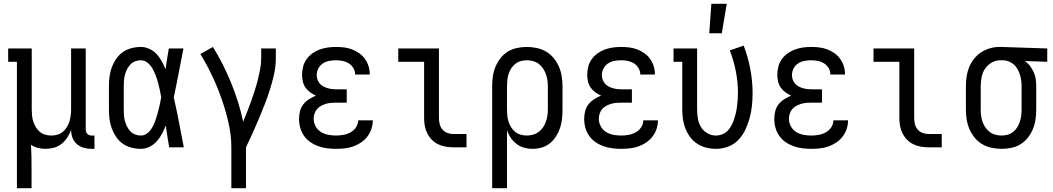

<svg xmlns="http://www.w3.org/2000/svg" viewBox="-20 -775 5540 1010"><path d="M69 215V-450H23V-520H147V-200Q147 -184 148.5 -167.5Q150 -151 155 -135.5Q160 -120 168.5 -106Q177 -92 189.5 -81.5Q202 -71 218 -66.5Q234 -62 250 -62Q266 -62 282 -66.5Q298 -71 310.5 -81.5Q323 -92 331.5 -106Q340 -120 345 -135.5Q350 -151 352 -167.5Q354 -184 354 -200V-520H431V-93Q431 -87 433 -81Q435 -75 439.5 -70.5Q444 -66 450 -64Q456 -62 462 -62H477V8H462Q442 8 421.5 2.5Q401 -3 385 -16.5Q369 -30 361.5 -50Q354 -70 354 -91Q346 -70 333.5 -51Q321 -32 303.5 -18Q286 -4 264 2Q242 8 219 8Q199 8 179.5 3Q160 -2 143 -13Q145 17 145.5 47Q146 77 146 107V215Z M721 8Q696 8 671 1.5Q646 -5 625.5 -19.5Q605 -34 590.5 -55.5Q576 -77 567.5 -100.5Q559 -124 556 -149.5Q553 -175 553 -200V-320Q553 -345 556 -370.5Q559 -396 567.5 -419.5Q576 -443 590.5 -464.5Q605 -486 625.5 -500.5Q646 -515 671 -521.5Q696 -528 721 -528Q744 -528 766 -518Q788 -508 804 -490.5Q820 -473 831 -452.5Q842 -432 851 -411Q855 -438 859 -465.5Q863 -493 868 -520H945Q932 -456 920 -391.5Q908 -327 894 -263Q909 -198 921.5 -132Q934 -66 947 0H870Q865 -29 860.5 -57.5Q856 -86 852 -115Q843 -92 832 -71Q821 -50 805 -32Q789 -14 767 -3Q745 8 721 8ZM721 -62Q736 -62 749.5 -70.5Q763 -79 772 -91Q781 -103 787.5 -117Q794 -131 799 -145.5Q804 -160 808 -174.5Q812 -189 815.5 -204Q819 -219 822.5 -234Q826 -249 828 -264Q825 -283 820.5 -302.5Q816 -322 811 -341Q806 -360 799 -378.5Q792 -397 782 -414.5Q772 -432 756.5 -445Q741 -458 721 -458Q706 -458 691 -452.5Q676 -447 665.5 -435.5Q655 -424 648 -410Q641 -396 637 -381Q633 -366 632 -350.5Q631 -335 631 -320V-200Q631 -185 632 -169.5Q633 -154 637 -139Q641 -124 648 -110Q655 -96 665.5 -84.5Q676 -73 691 -67.5Q706 -62 721 -62Z M1197 215V0Q1197 -65 1182 -129.5Q1167 -194 1145.5 -255.5Q1124 -317 1096 -376Q1068 -435 1034 -491L1100 -528Q1128 -483 1152 -435.5Q1176 -388 1196 -338.5Q1216 -289 1232 -238.5Q1248 -188 1259 -135Q1270 -162 1281 -189Q1292 -216 1301.5 -243.5Q1311 -271 1320 -298.5Q1329 -326 1336 -354Q1343 -382 1348.5 -410.5Q1354 -439 1354 -468V-520H1431V-468Q1431 -427 1422 -386Q1413 -345 1400.5 -305.5Q1388 -266 1373 -227.5Q1358 -189 1342 -151Q1326 -113 1309 -75Q1292 -37 1274 0V215Z M1747 8Q1724 8 1700.5 5Q1677 2 1654.5 -6Q1632 -14 1612.5 -27.5Q1593 -41 1579.5 -60Q1566 -79 1559.5 -102.5Q1553 -126 1553 -149Q1553 -170 1558 -190Q1563 -210 1575.5 -226Q1588 -242 1605.5 -253Q1623 -264 1642 -272Q1626 -279 1611.5 -289.5Q1597 -300 1587 -314.5Q1577 -329 1573 -346.5Q1569 -364 1569 -381Q1569 -403 1574.5 -424.5Q1580 -446 1592.5 -463.5Q1605 -481 1623 -494Q1641 -507 1661.5 -514.5Q1682 -522 1703.5 -525Q1725 -528 1747 -528Q1769 -528 1790 -525.5Q1811 -523 1831 -515.5Q1851 -508 1869 -495.5Q1887 -483 1899.5 -465.5Q1912 -448 1918.5 -427.5Q1925 -407 1925 -386V-383H1848V-384Q1848 -402 1838.5 -417.5Q1829 -433 1814.5 -442Q1800 -451 1782.5 -454.5Q1765 -458 1747 -458Q1729 -458 1711 -454.5Q1693 -451 1678 -441Q1663 -431 1654.5 -414.5Q1646 -398 1646 -380Q1646 -368 1650 -356.5Q1654 -345 1662 -335.5Q1670 -326 1680.5 -320.5Q1691 -315 1702.5 -311.5Q1714 -308 1726 -306.5Q1738 -305 1750 -305H1804V-235H1750Q1736 -235 1722.5 -234Q1709 -233 1695.5 -229Q1682 -225 1669.5 -218.5Q1657 -212 1648 -201.5Q1639 -191 1634.5 -177.5Q1630 -164 1630 -150Q1630 -130 1640 -111Q1650 -92 1667.5 -81Q1685 -70 1706 -66Q1727 -62 1747 -62Q1767 -62 1786.5 -65.5Q1806 -69 1823.5 -78.5Q1841 -88 1852.5 -105Q1864 -122 1864 -142H1941V-141Q1941 -118 1933.5 -96Q1926 -74 1912 -56Q1898 -38 1878.5 -25Q1859 -12 1837.5 -4.5Q1816 3 1793 5.5Q1770 8 1747 8Z M2366 0Q2345 0 2324.5 -3.5Q2304 -7 2285 -16Q2266 -25 2251.5 -40Q2237 -55 2227.5 -74Q2218 -93 2214.5 -113.5Q2211 -134 2211 -155V-450H2075V-520H2289V-155Q2289 -138 2293 -122Q2297 -106 2307.5 -93.5Q2318 -81 2334 -75.5Q2350 -70 2366 -70H2434V0Z M2569 215V-320Q2569 -346 2572.5 -372Q2576 -398 2586 -422.5Q2596 -447 2612 -468Q2628 -489 2650.5 -503Q2673 -517 2699 -522.5Q2725 -528 2751 -528Q2777 -528 2803.5 -522.5Q2830 -517 2853 -503.5Q2876 -490 2893 -469Q2910 -448 2920.5 -423.5Q2931 -399 2935 -373Q2939 -347 2939 -320V-200Q2939 -175 2936.5 -150.5Q2934 -126 2926.5 -103Q2919 -80 2905.5 -58.5Q2892 -37 2873 -21.5Q2854 -6 2830 1Q2806 8 2781 8Q2759 8 2737 2Q2715 -4 2697 -18Q2679 -32 2666.5 -50.5Q2654 -69 2647 -91V215ZM2751 -62Q2768 -62 2784 -66.5Q2800 -71 2813.5 -81Q2827 -91 2836.5 -105Q2846 -119 2851.5 -134.5Q2857 -150 2859.5 -166.5Q2862 -183 2862 -200V-320Q2862 -337 2859.5 -353.5Q2857 -370 2851.5 -385.5Q2846 -401 2836.5 -415Q2827 -429 2814 -439Q2801 -449 2784.5 -453.5Q2768 -458 2751 -458Q2735 -458 2719 -453.5Q2703 -449 2690 -438.5Q2677 -428 2668.5 -414Q2660 -400 2655 -384.5Q2650 -369 2648.5 -352.5Q2647 -336 2647 -320V-200Q2647 -184 2648.5 -167.5Q2650 -151 2655 -135.5Q2660 -120 2668.5 -106Q2677 -92 2690 -81.5Q2703 -71 2719 -66.5Q2735 -62 2751 -62Z M3247 8Q3224 8 3200.5 5Q3177 2 3154.5 -6Q3132 -14 3112.5 -27.5Q3093 -41 3079.5 -60Q3066 -79 3059.5 -102.5Q3053 -126 3053 -149Q3053 -170 3058 -190Q3063 -210 3075.5 -226Q3088 -242 3105.5 -253Q3123 -264 3142 -272Q3126 -279 3111.5 -289.5Q3097 -300 3087 -314.5Q3077 -329 3073 -346.5Q3069 -364 3069 -381Q3069 -403 3074.5 -424.5Q3080 -446 3092.5 -463.5Q3105 -481 3123 -494Q3141 -507 3161.5 -514.5Q3182 -522 3203.5 -525Q3225 -528 3247 -528Q3269 -528 3290 -525.5Q3311 -523 3331 -515.5Q3351 -508 3369 -495.5Q3387 -483 3399.5 -465.5Q3412 -448 3418.5 -427.5Q3425 -407 3425 -386V-383H3348V-384Q3348 -402 3338.5 -417.5Q3329 -433 3314.5 -442Q3300 -451 3282.5 -454.5Q3265 -458 3247 -458Q3229 -458 3211 -454.5Q3193 -451 3178 -441Q3163 -431 3154.5 -414.5Q3146 -398 3146 -380Q3146 -368 3150 -356.5Q3154 -345 3162 -335.5Q3170 -326 3180.5 -320.5Q3191 -315 3202.5 -311.5Q3214 -308 3226 -306.5Q3238 -305 3250 -305H3304V-235H3250Q3236 -235 3222.5 -234Q3209 -233 3195.5 -229Q3182 -225 3169.5 -218.5Q3157 -212 3148 -201.5Q3139 -191 3134.5 -177.5Q3130 -164 3130 -150Q3130 -130 3140 -111Q3150 -92 3167.5 -81Q3185 -70 3206 -66Q3227 -62 3247 -62Q3267 -62 3286.5 -65.5Q3306 -69 3323.5 -78.5Q3341 -88 3352.5 -105Q3364 -122 3364 -142H3441V-141Q3441 -118 3433.5 -96Q3426 -74 3412 -56Q3398 -38 3378.5 -25Q3359 -12 3337.5 -4.5Q3316 3 3293 5.5Q3270 8 3247 8Z M3746 8Q3720 8 3694.5 1.5Q3669 -5 3647.5 -19Q3626 -33 3610.5 -54Q3595 -75 3585.5 -99Q3576 -123 3572.5 -148.5Q3569 -174 3569 -200V-450H3523V-520H3647V-200Q3647 -176 3651 -152Q3655 -128 3667 -107.5Q3679 -87 3700.5 -74.5Q3722 -62 3745 -62Q3763 -62 3779.5 -68.5Q3796 -75 3808 -87.5Q3820 -100 3828 -115.5Q3836 -131 3841.5 -147.5Q3847 -164 3851 -181Q3855 -198 3857 -215Q3859 -232 3860.5 -249.5Q3862 -267 3862 -285Q3862 -342 3851 -399Q3840 -456 3819 -510L3892 -535Q3915 -475 3927 -411.5Q3939 -348 3939 -284Q3939 -252 3935.5 -219Q3932 -186 3923.5 -154.5Q3915 -123 3901 -93Q3887 -63 3864 -39Q3841 -15 3810 -3.5Q3779 8 3746 8ZM3711 -600 3722 -755H3803L3777 -600Z M4247 8Q4224 8 4200.5 5Q4177 2 4154.5 -6Q4132 -14 4112.5 -27.5Q4093 -41 4079.5 -60Q4066 -79 4059.5 -102.5Q4053 -126 4053 -149Q4053 -170 4058 -190Q4063 -210 4075.5 -226Q4088 -242 4105.5 -253Q4123 -264 4142 -272Q4126 -279 4111.5 -289.5Q4097 -300 4087 -314.5Q4077 -329 4073 -346.5Q4069 -364 4069 -381Q4069 -403 4074.5 -424.5Q4080 -446 4092.5 -463.5Q4105 -481 4123 -494Q4141 -507 4161.5 -514.5Q4182 -522 4203.5 -525Q4225 -528 4247 -528Q4269 -528 4290 -525.5Q4311 -523 4331 -515.5Q4351 -508 4369 -495.5Q4387 -483 4399.5 -465.5Q4412 -448 4418.5 -427.5Q4425 -407 4425 -386V-383H4348V-384Q4348 -402 4338.5 -417.5Q4329 -433 4314.5 -442Q4300 -451 4282.5 -454.5Q4265 -458 4247 -458Q4229 -458 4211 -454.5Q4193 -451 4178 -441Q4163 -431 4154.5 -414.5Q4146 -398 4146 -380Q4146 -368 4150 -356.5Q4154 -345 4162 -335.5Q4170 -326 4180.5 -320.5Q4191 -315 4202.5 -311.5Q4214 -308 4226 -306.5Q4238 -305 4250 -305H4304V-235H4250Q4236 -235 4222.5 -234Q4209 -233 4195.5 -229Q4182 -225 4169.5 -218.5Q4157 -212 4148 -201.5Q4139 -191 4134.5 -177.5Q4130 -164 4130 -150Q4130 -130 4140 -111Q4150 -92 4167.5 -81Q4185 -70 4206 -66Q4227 -62 4247 -62Q4267 -62 4286.5 -65.5Q4306 -69 4323.5 -78.5Q4341 -88 4352.5 -105Q4364 -122 4364 -142H4441V-141Q4441 -118 4433.5 -96Q4426 -74 4412 -56Q4398 -38 4378.5 -25Q4359 -12 4337.5 -4.5Q4316 3 4293 5.5Q4270 8 4247 8Z M4866 0Q4845 0 4824.5 -3.5Q4804 -7 4785 -16Q4766 -25 4751.5 -40Q4737 -55 4727.5 -74Q4718 -93 4714.5 -113.5Q4711 -134 4711 -155V-450H4575V-520H4789V-155Q4789 -138 4793 -122Q4797 -106 4807.5 -93.5Q4818 -81 4834 -75.5Q4850 -70 4866 -70H4934V0Z M5249 8Q5223 8 5196.5 2.5Q5170 -3 5147 -16.5Q5124 -30 5107 -51Q5090 -72 5079.5 -96.5Q5069 -121 5065 -147Q5061 -173 5061 -200V-320Q5061 -346 5064.5 -371Q5068 -396 5077.5 -420Q5087 -444 5103 -464.5Q5119 -485 5140 -499Q5161 -513 5186 -520.5Q5211 -528 5236 -528H5250L5489 -520V-450L5371 -454Q5387 -443 5398.5 -427.5Q5410 -412 5418 -394.5Q5426 -377 5428.5 -358Q5431 -339 5431 -320V-200Q5431 -174 5427.5 -148Q5424 -122 5414 -97.5Q5404 -73 5388 -52Q5372 -31 5349.5 -17Q5327 -3 5301 2.5Q5275 8 5249 8ZM5249 -62Q5265 -62 5281 -66.5Q5297 -71 5310 -81.5Q5323 -92 5331.5 -106Q5340 -120 5345 -135.5Q5350 -151 5352 -167.5Q5354 -184 5354 -200V-320Q5354 -336 5352 -351.5Q5350 -367 5345.5 -381.5Q5341 -396 5333.5 -410Q5326 -424 5314.5 -434.5Q5303 -445 5288.5 -451Q5274 -457 5259 -458H5242Q5218 -458 5196.5 -445.5Q5175 -433 5161.5 -413Q5148 -393 5143.5 -368.5Q5139 -344 5139 -320V-200Q5139 -183 5141 -166.5Q5143 -150 5148.5 -134.5Q5154 -119 5163.5 -105Q5173 -91 5186 -81Q5199 -71 5215.5 -66.5Q5232 -62 5249 -62Z"/></svg>

Font: Iosevka Curly Slab
Style: Regular
Weight: 400
Monospace: yes
Designer: Belleve Invis
Foundry: Belleve Invis
Version: Version 22.1.2; ttfautohint (v1.8.4)